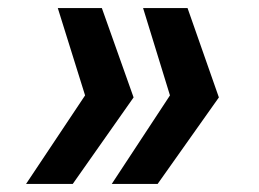

<svg xmlns="http://www.w3.org/2000/svg" viewBox="-20 -513 640 475"><path d="M400.5 -277 334 -493H444L521.5 -272L370 -58H256.5ZM190.5 -277 123 -493H232L310.5 -272L160 -58H44.5Z"/></svg>

Font: JuliaMono BoldItalic
Style: Regular
Weight: 700
Italic angle: -9°
Monospace: yes
Designer: cormullion
Foundry: corm
Version: Version 0.049; ttfautohint (v1.8.4)